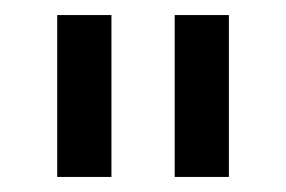

<svg xmlns="http://www.w3.org/2000/svg" viewBox="-20 -720 380 255"><path d="M56 -700H128V-485H56ZM212 -700H284V-485H212Z"/></svg>

Font: Bai Jamjuree
Style: Regular
Weight: 400
Designer: Katatrad Aksorn Co.,Ltd.
Foundry: Cadson Demak Co.,Ltd.
Version: Version 1.000; ttfautohint (v1.6)